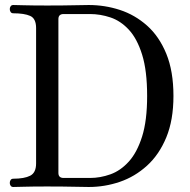

<svg xmlns="http://www.w3.org/2000/svg" viewBox="-20 -746 760 766"><path d="M33 0Q26 0 22.5 -5Q19 -10 19 -16Q19 -23 22.5 -28Q26 -33 33 -33Q77 -33 100.5 -45Q124 -57 124 -94V-634Q124 -672 100.5 -682.5Q77 -693 33 -693Q26 -693 22.5 -698Q19 -703 19 -710Q19 -716 22.5 -721Q26 -726 33 -726Q41 -726 76 -725Q111 -724 168 -724Q235 -724 273.5 -725Q312 -726 334 -726Q398 -726 458 -706.5Q518 -687 566.5 -644Q615 -601 643.5 -531.5Q672 -462 672 -363Q672 -267 643.5 -198Q615 -129 566.5 -85Q518 -41 458 -20.5Q398 0 334 0Q312 0 272.5 -1Q233 -2 167 -2Q109 -2 76.5 -1Q44 0 33 0ZM234 -36H339Q380 -36 420.5 -50.5Q461 -65 494 -101.5Q527 -138 547 -201.5Q567 -265 567 -363Q567 -464 547 -528Q527 -592 494 -627.5Q461 -663 420.5 -676.5Q380 -690 339 -690H234Q213 -690 213 -670V-56Q213 -36 234 -36Z"/></svg>

Font: Zen Old Mincho
Style: Regular
Weight: 400
Designer: Yoshimichi Ohira
Foundry: Positype
Version: Version 1.001